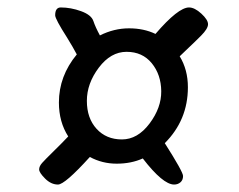

<svg xmlns="http://www.w3.org/2000/svg" viewBox="-20 -561 640 515"><path d="M462 -410Q484 -374 484 -327Q484 -239 422 -177Q471 -100 471 -89Q471 -78 464 -72Q457 -66 447 -66Q417 -66 363 -136Q332 -122 293 -122Q254 -122 221 -140Q154 -66 135.5 -66Q117 -66 101 -82Q85 -98 85 -106.5Q85 -115 93 -124Q101 -133 124.5 -156Q148 -179 163 -195Q138 -234 138 -286Q138 -357 186 -415Q176 -434 160 -460Q128 -510 128 -520Q128 -541 143 -541Q170 -541 197.5 -531Q225 -521 230.5 -504.5Q236 -488 248 -466Q286 -485 326 -485Q366 -485 397 -470Q458 -541 487 -541Q502 -541 520 -524.5Q538 -508 538 -496Q538 -484 519 -465Q500 -446 485.5 -432.5Q471 -419 462 -410ZM319.5 -422Q277 -422 245 -379.5Q213 -337 213 -290.5Q213 -244 239 -215.5Q265 -187 307 -187Q349 -187 381 -229.5Q413 -272 412.5 -316.5Q412 -361 387 -391.5Q362 -422 319.5 -422Z"/></svg>

Font: Kalam
Style: Regular
Weight: 400
Designer: Lipi Raval (Devanagari and Latin), Jonny Pinhorn (Latin)
Foundry: Indian Type Foundry
Version: Version 2.001;PS 1.0;hotconv 1.0.79;makeotf.lib2.5.61930; tt